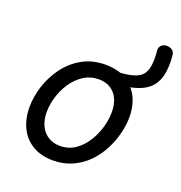

<svg xmlns="http://www.w3.org/2000/svg" viewBox="-131 -824 899 956"><g transform="rotate(20 318.0 -346.5)"><path d="M253 19Q190 19 145 -7.5Q100 -34 76.5 -82Q53 -130 53 -192Q53 -247 71.5 -304Q90 -361 126 -410Q162 -459 215.5 -489Q269 -519 339 -519Q361 -519 381.5 -515.5Q402 -512 420 -506Q480 -510 510.5 -526Q541 -542 550.5 -577.5Q560 -613 554 -673Q553 -691 564 -701Q575 -711 590.5 -711.5Q606 -712 619 -704Q632 -696 634 -678Q640 -619 630 -573Q620 -527 587.5 -497.5Q555 -468 491 -455Q514 -429 526 -393Q538 -357 538 -314Q538 -272 526.5 -226Q515 -180 492 -136Q469 -92 435 -57.5Q401 -23 355 -2Q309 19 253 19ZM261 -61Q306 -61 340.5 -84.5Q375 -108 398.5 -145Q422 -182 434.5 -224.5Q447 -267 447 -306Q447 -348 433 -377.5Q419 -407 393 -423Q367 -439 332 -439Q287 -439 251.5 -416Q216 -393 191.5 -356.5Q167 -320 154.5 -278Q142 -236 142 -198Q142 -155 157 -124.5Q172 -94 198.5 -77.5Q225 -61 261 -61Z"/></g></svg>

Font: Playwrite IS
Style: Regular
Weight: 400
Designer: Veronika Burian, José Scaglione
Foundry: TypeTogether
Version: Version 1.002